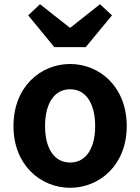

<svg xmlns="http://www.w3.org/2000/svg" viewBox="-20 -878 666 912"><path d="M313 14C453 14 582 -94 582 -279C582 -466 453 -574 313 -574C173 -574 44 -466 44 -279C44 -94 173 14 313 14ZM313 -106C237 -106 194 -174 194 -279C194 -385 237 -454 313 -454C389 -454 432 -385 432 -279C432 -174 389 -106 313 -106ZM238 -654H387L512 -805L455 -858L315 -747H311L170 -858L114 -805Z"/></svg>

Font: Source Han Sans SC Bold
Style: Regular
Weight: 700
Designer: Ryoko NISHIZUKA (kana & ideographs); Paul D. Hunt (Latin, Greek & Cyrillic); Wenlong ZHANG (bopomofo); Sandoll Communica
Foundry: Adobe Systems Incorporated
Version: Version 1.001;PS 1.001;hotconv 1.0.78;makeotf.lib2.5.61930